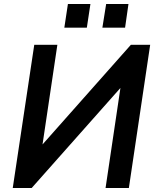

<svg xmlns="http://www.w3.org/2000/svg" viewBox="-20 -944 786 964"><path d="M44 0 152 -719H268L190 -195L176 -199L637 -719H734L627 0H510L588 -525L602 -522L139 0ZM494 -805 513 -924H625L608 -805ZM303 -805 321 -924H434L416 -805Z"/></svg>

Font: Nunitoga
Style: Bold Italic
Weight: 700
Italic angle: -9°
Designer: Vernon Adams
Foundry: Vernon Adams
Version: Version 1.0